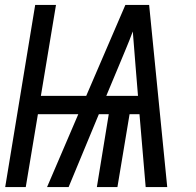

<svg xmlns="http://www.w3.org/2000/svg" viewBox="-20 -755 790 775"><path d="M1 0 122 -735H206L145 -368H328L486 -735H582L655 0H568L543 -294H503L454 0H371L419 -294H379L257 0H170L296 -294H133L84 0ZM409 -368H537L527 -490Q524 -525 521.5 -559.5Q519 -594 516 -628Q503 -593 488.5 -558.5Q474 -524 460 -490Z"/></svg>

Font: Zed Sans Extended
Style: Italic
Weight: 400
Width: 7
Italic angle: -9°
Designer: Belleve Invis
Foundry: Belleve Invis
Version: Version 1.0.0; ttfautohint (v1.8.4)